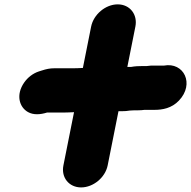

<svg xmlns="http://www.w3.org/2000/svg" viewBox="-20 -696 855 859"><path d="M582.4 -202.5H598.4C607.8 -202.5 617 -203.2 627.2 -204.6C627.9 -204.5 629 -204.5 629.8 -204.5H670.8C706.8 -204.5 747.7 -211.5 780.5 -245.9C851.7 -320.4 802.9 -419.5 713.3 -402.5H674.3C663 -403 649.9 -402.8 636.3 -400.5H619C601.1 -400.5 584.5 -399.9 566.2 -396.5H549.7L585.7 -577C596.5 -630.9 561.4 -676.5 506.6 -676.5C451.7 -676.5 398.5 -630.9 387.7 -577L350.8 -392C335 -391.2 318.8 -390.5 305 -390.5H222C203.9 -390.5 187.3 -387.3 166.5 -380.4L154.1 -376.5C127.4 -367.8 104.3 -349.8 88.2 -326.8C50.1 -272.3 66 -216.3 105.5 -194.5C129.7 -181 160.1 -183 190.5 -192.5H265.4C278.8 -192.5 293.8 -193.3 311.2 -194.1L263.7 44C252.8 98.5 289 142.5 343 142.5C397.1 142.5 450.8 98.5 461.7 44L510.1 -198.5H526.6C538.6 -198.5 548 -199.2 561.7 -201.5H563.2C569.5 -201.5 575.3 -202.5 582.4 -202.5Z"/></svg>

Font: Smoothie
Style: ExBdIt
Weight: 800
Foundry: Cannot Into Space Fonts
Version: Version 0.8